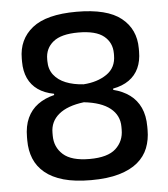

<svg xmlns="http://www.w3.org/2000/svg" viewBox="-50 -697 660 756"><g transform="rotate(-5 280.5 -319.0)"><path d="M280 13.5Q216.5 13.5 171.5 0.8Q126.5 -12 98 -35.8Q69.5 -59.5 56.2 -92Q43 -124.5 43 -164V-177Q43 -221 57.5 -252.5Q72 -284 99.2 -304Q126.5 -324 164 -333V-338Q126.5 -345 101 -363Q75.5 -381 62.5 -409.2Q49.5 -437.5 49.5 -474.5V-487Q49.5 -563 105.2 -607.5Q161 -652 280 -652Q400.5 -652 456.2 -607.5Q512 -563 512 -487V-474.5Q512 -437.5 499 -409.2Q486 -381 460.5 -363Q435 -345 397.5 -338V-333Q435.5 -323.5 462.5 -303.5Q489.5 -283.5 504 -252.2Q518.5 -221 518.5 -177V-164Q518.5 -125.5 505.8 -93Q493 -60.5 464.8 -36.8Q436.5 -13 391 0.2Q345.5 13.5 280 13.5ZM281.5 -70Q353 -70 385 -99.2Q417 -128.5 417 -174V-185.5Q417 -230.5 381.8 -258.8Q346.5 -287 278 -294.5Q212.5 -286.5 178.5 -258.2Q144.5 -230 144.5 -185.5V-174Q144.5 -128.5 177.2 -99.2Q210 -70 281.5 -70ZM283 -365Q338 -368.5 375.2 -394Q412.5 -419.5 412.5 -468.5V-476Q412.5 -518.5 381 -544.2Q349.5 -570 280 -570Q212 -570 180.5 -544.2Q149 -518.5 149 -476V-468.5Q149 -436 166.2 -413.8Q183.5 -391.5 213.5 -379.5Q243.5 -367.5 283 -365Z"/></g></svg>

Font: Anek Gujarati Medium Medium
Style: Regular
Weight: 500
Version: Version 1.003